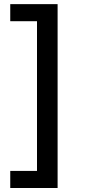

<svg xmlns="http://www.w3.org/2000/svg" viewBox="-20 -775 418 946"><path d="M263.8 -754.6V151.3H30.5V67.1H162.3V-670.5H30.5V-754.6Z"/></svg>

Font: Inter Zeller Medium
Style: Regular
Weight: 500
Designer: Rasmus Andersson; Joe Bland
Foundry: zeller
Version: Version 3.015;git-dec3a8cb1